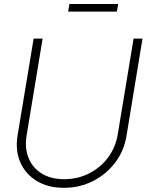

<svg xmlns="http://www.w3.org/2000/svg" viewBox="-20 -918 724 948"><path d="M295.9 9.3Q216.8 9.3 161.1 -24.7Q105.5 -58.6 80.1 -117.2Q54.7 -175.8 66.9 -250L146 -727.5H190.4L111.3 -249Q101.1 -186.5 121.1 -137.7Q141.1 -88.9 186.5 -61Q231.9 -33.2 297.4 -33.2Q363.8 -33.2 419.9 -61.8Q476.1 -90.3 513.2 -139.9Q550.3 -189.5 561 -252.4L639.6 -727.5H683.6L604.5 -246.6Q592.3 -172.4 548.3 -114.7Q504.4 -57.1 439 -23.9Q373.5 9.3 295.9 9.3ZM563.5 -898.4 557.1 -860.8H316.4L322.8 -898.4Z"/></svg>

Font: Inter Display ExtraLight
Style: Italic
Weight: 200
Italic angle: -9.39999°
Designer: Rasmus Andersson
Foundry: rsms
Version: Version 4.000;git-a52131595